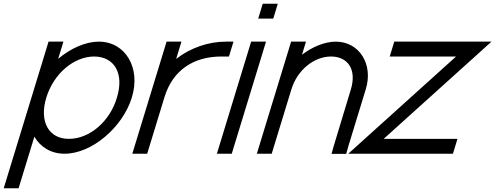

<svg xmlns="http://www.w3.org/2000/svg" viewBox="-23 -807 2664 1033"><path d="M290 -490.6C356.7 -546.5 435.6 -582.5 508.2 -583C653.2 -583 735.5 -440 686.2 -282C637.3 -122 469.6 21 323.9 20C251.1 20 194.3 -15.8 161.9 -71.7L89.2 166L77 206H-3L9.2 166L146.2 -282L226 -543L238.2 -583H318.2L306 -543ZM226.2 -282C186.5 -152 240 -59 348.3 -60C457.3 -60 567.2 -151 606.2 -282C645.7 -411 593.5 -502 483.8 -503C374.8 -503 265.7 -411 226.2 -282Z M924.8 -490C1001.8 -549.8 1097.8 -583 1193.2 -583H1233.2L1208.8 -503H1168.8C1021.4 -503 908.2 -432.5 862.7 -286.8L861.2 -282L849 -242L781.1 -20L768.9 20H688.9L701.1 -20L769 -242L781.2 -282C781.6 -283.3 782 -284.6 782.4 -285.9L861 -543L873.2 -583H953.2L941 -543Z M1406.2 -707H1366.2L1390.6 -787H1430.6H1431.6H1471.6L1447.2 -707H1407.2ZM1316 -543 1328.2 -583H1408.2L1396 -543L1236.1 -20L1223.9 20H1143.9L1156.1 -20Z M1601.7 -512.6C1658.2 -555.4 1723.5 -582.5 1783.2 -583C1910.2 -583 1986.9 -461 1944.7 -326L1851.1 -20L1839.6 21H1760.6L1771.8 -19L1864.7 -326C1896.5 -430 1851.5 -502 1758.8 -503C1665.8 -503 1576.5 -430 1544.7 -326L1532.4 -286L1451.1 -20L1438.9 20H1358.9L1371.1 -20L1452.4 -286L1464.7 -326L1531 -543L1543.2 -583H1623.2L1611 -543Z M2113.8 -503H2073.8L2098.2 -583H2138.2H2538.2H2578.2H2621.2L2549.4 -518L2041.3 -60H2398.3H2438.3L2413.9 20H2373.9H1933.9H1893.9H1850.9L1922.8 -45L2430.8 -503Z"/></svg>

Font: Nordica Plus
Style: NordicaClassicLightObl
Weight: 300
Version: Version 1.01